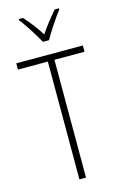

<svg xmlns="http://www.w3.org/2000/svg" viewBox="-140 -1008 677 1067"><g transform="rotate(-15 198.0 -474.0)"><path d="M180 -791H215C240 -836 282 -899 314 -941V-948H290C255 -908 226 -871 198 -829C172 -870 137 -916 107 -948H83V-941C112 -905 155 -837 180 -791ZM216 0V-678H389V-714H6V-678H178V0Z"/></g></svg>

Font: Noto Sans Thai Looped Condensed ExtraLight
Style: Regular
Weight: 200
Width: 3
Designer: Sasikarn Vongin, Ben Mitchell
Foundry: The Fontpad Ltd
Version: Version 1.001